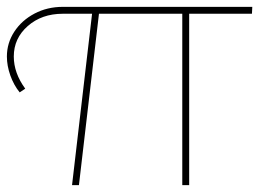

<svg xmlns="http://www.w3.org/2000/svg" viewBox="-20 -537 758 557"><path d="M528.8 -497.1V0H508.8V-497.1H267.1L209 0H189L247.1 -497.1H162.1Q101.1 -497.1 60.5 -461.4Q20 -425.8 20 -373Q20 -325.2 53.2 -279.8L37.1 -269Q20 -290 10 -318.1Q0 -346.2 0 -373Q0 -412.1 21.5 -445.1Q43 -478 80.1 -497.6Q117.2 -517.1 162.1 -517.1H711.9L710.9 -497.1Z"/></svg>

Font: Montserrat
Style: Thin
Weight: 250
Designer: Julieta Ulanovsky
Foundry: Julieta Ulanovsky
Version: Version 1.000;PS 002.000;hotconv 1.0.70;makeotf.lib2.5.58329